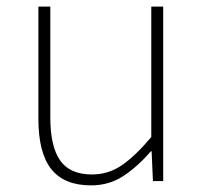

<svg xmlns="http://www.w3.org/2000/svg" viewBox="-20 -547 617 580"><path d="M255 13Q174 13 135 -36Q96 -85 96 -188V-527H132V-192Q132 -105 161.5 -62.5Q191 -20 258 -20Q307 -20 347.5 -47.5Q388 -75 437 -133V-527H473V0H442L438 -90H436Q396 -44 353 -15.5Q310 13 255 13Z"/></svg>

Font: Source Han Sans SC ExtraLight
Style: Regular
Weight: 250
Designer: Ryoko NISHIZUKA 西塚涼子 (kana, bopomofo & ideographs); Paul D. Hunt (Latin, Greek & Cyrillic); Sandoll Communications 산돌커뮤니
Foundry: Adobe
Version: Version 2.004;hotconv 1.0.118;makeotfexe 2.5.65603